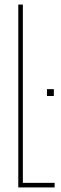

<svg xmlns="http://www.w3.org/2000/svg" viewBox="-20 -820 265 840"><path d="M60 0V-800H80V-20H219V0ZM185.5 -400V-430H215.5V-400Z"/></svg>

Font: Big Shoulders Thin
Style: Regular
Weight: 100
Designer: Patric King
Foundry: XO Type Co
Version: Version 2.002